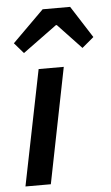

<svg xmlns="http://www.w3.org/2000/svg" viewBox="-53 -778 471 814"><g transform="rotate(-5 182.0 -371.0)"><path d="M22 0 121 -491H228L130 0ZM65 -564 26 -609 160 -742H277L364 -606L314 -564L214 -670H210Z"/></g></svg>

Font: Source Sans Pro SemiBold
Style: Italic
Weight: 600
Italic angle: -11°
Designer: Paul D. Hunt
Foundry: Adobe Systems Incorporated
Version: Version 1.095;hotconv 1.0.109;makeotfexe 2.5.65596